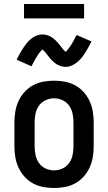

<svg xmlns="http://www.w3.org/2000/svg" viewBox="-20 -931 540 959"><path d="M250 8Q223 8 196 3Q169 -2 145 -15Q121 -28 102.5 -48.5Q84 -69 72.5 -94Q61 -119 56.5 -146Q52 -173 52 -200V-320Q52 -347 56.5 -374Q61 -401 72.5 -426Q84 -451 102.5 -471.5Q121 -492 145 -505Q169 -518 196 -523Q223 -528 250 -528Q277 -528 304 -523Q331 -518 355 -505Q379 -492 397.5 -471.5Q416 -451 427.5 -426Q439 -401 443.5 -374Q448 -347 448 -320V-200Q448 -173 443.5 -146Q439 -119 427.5 -94Q416 -69 397.5 -48.5Q379 -28 355 -15Q331 -2 304 3Q277 8 250 8ZM250 -80Q272 -80 292.5 -89.5Q313 -99 325.5 -117Q338 -135 342.5 -156.5Q347 -178 347 -200V-320Q347 -342 342.5 -363.5Q338 -385 325.5 -403Q313 -421 292.5 -430.5Q272 -440 250 -440Q228 -440 207.5 -430.5Q187 -421 174.5 -403Q162 -385 157.5 -363.5Q153 -342 153 -320V-200Q153 -178 157.5 -156.5Q162 -135 174.5 -117Q187 -99 207.5 -89.5Q228 -80 250 -80ZM308 -597Q300 -597 292.5 -598.5Q285 -600 278.5 -602.5Q272 -605 265 -609Q258 -613 252.5 -617.5Q247 -622 241 -628Q235 -634 230 -639.5Q225 -645 221 -651Q217 -657 211.5 -663.5Q206 -670 201.5 -675Q197 -680 192 -684Q190 -682 186 -678Q182 -674 180 -671.5Q178 -669 175.5 -666Q173 -663 171 -659.5Q169 -656 166.5 -652Q164 -648 161 -643.5Q158 -639 155.5 -634.5Q153 -630 150 -624.5Q147 -619 144 -613Q141 -607 137 -600L63 -633Q72 -651 80.5 -666Q89 -681 97 -693Q105 -705 114 -716Q123 -727 135 -737Q147 -747 162 -753Q177 -759 192 -759Q200 -759 207.5 -757.5Q215 -756 221.5 -753.5Q228 -751 235 -747Q242 -743 247.5 -738.5Q253 -734 259 -728Q265 -722 270 -716.5Q275 -711 279 -705.5Q283 -700 288.5 -693Q294 -686 298 -681.5Q302 -677 308 -672Q310 -674 314 -678.5Q318 -683 320 -685.5Q322 -688 324.5 -691Q327 -694 329 -697Q331 -700 333.5 -704Q336 -708 339 -712.5Q342 -717 344.5 -722Q347 -727 350 -732.5Q353 -738 356 -744Q359 -750 363 -756L437 -724Q428 -706 419.5 -691Q411 -676 403 -663.5Q395 -651 386 -640.5Q377 -630 365 -620Q353 -610 338 -603.5Q323 -597 308 -597ZM100 -839V-911H400V-839Z"/></svg>

Font: Iosevka SS18 Semibold
Style: Regular
Weight: 600
Monospace: yes
Designer: Belleve Invis
Foundry: Belleve Invis
Version: Version 25.1.1; ttfautohint (v1.8.4)